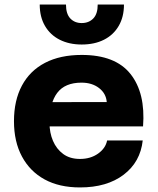

<svg xmlns="http://www.w3.org/2000/svg" viewBox="-20 -809 690 841"><path d="M330.4 12Q239.8 12 175.6 -23Q111.4 -58 76.3 -123.2Q41.2 -188.4 41.2 -278.2Q41.2 -368.8 76 -434Q110.8 -499.2 177.2 -533.8Q243.6 -568.4 338 -568.4Q485.4 -568.4 551.6 -484.9Q617.8 -401.4 606.6 -255.4H165.4L165.8 -361.6L447.6 -362Q444.6 -399.6 413.9 -423.3Q383.2 -447 337 -447Q264.6 -447 230.7 -402.2Q196.8 -357.4 196.8 -271.2Q196.8 -227.6 212.1 -191.9Q227.4 -156.2 256.8 -134.5Q286.2 -112.8 330.4 -112.8Q376.6 -112.8 409.5 -136.1Q442.4 -159.4 449.2 -193.8H605.2Q594.8 -99.4 521.6 -43.7Q448.4 12 330.4 12ZM337.9 -614Q283 -614 241.5 -635Q200 -656 177 -695.5Q154 -734.9 154 -789H269Q269 -748 288.1 -728Q307.2 -708 337.8 -708Q369 -708 388.5 -728Q408 -748 408 -789H523Q523 -734.9 500 -695.5Q477 -656 435.5 -635Q394 -614 337.9 -614Z"/></svg>

Font: Azeret Mono Thin
Style: Regular
Weight: 100
Designer: Martin Vácha
Foundry: Displaay
Version: Version 1.002